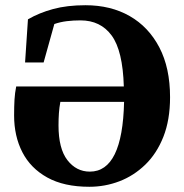

<svg xmlns="http://www.w3.org/2000/svg" viewBox="-20 -696 704 735"><path d="M322 19Q225 19 161 -16.5Q97 -52 65.5 -113.5Q34 -175 34 -254Q34 -289 35.5 -314.5Q37 -340 42 -365H454Q450 -502 407.5 -560Q365 -618 288 -618Q261 -618 236 -615Q211 -612 188 -604L147 -457H76L87 -622Q130 -647 183.5 -661.5Q237 -676 307 -676Q404 -676 476.5 -634.5Q549 -593 590 -514.5Q631 -436 631 -324Q631 -237 605.5 -172.5Q580 -108 536 -65.5Q492 -23 437 -2Q382 19 322 19ZM324 -39Q449 -39 455 -306H211Q207 -284 205.5 -262.5Q204 -241 204 -216Q204 -127 238 -83Q272 -39 324 -39Z"/></svg>

Font: Source Serif Pro
Style: Bold
Weight: 700
Designer: Frank Grießhammer
Foundry: Adobe Systems Incorporated
Version: Version 3.001;hotconv 1.0.111;makeotfexe 2.5.65597